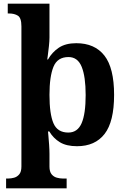

<svg xmlns="http://www.w3.org/2000/svg" viewBox="-20 -780 685 1040"><path d="M13 240V187H25Q40 187 56.5 182.5Q73 178 84.5 164Q96 150 96 122V-637Q96 -683 77 -695Q58 -707 29 -707H22V-760H248V-576Q248 -558 245 -530Q242 -502 239 -480Q236 -458 236 -458H240Q262 -497 298.5 -521.5Q335 -546 393 -546Q493 -546 545.5 -479Q598 -412 598 -266Q598 -121 546.5 -54.5Q495 12 397 12Q340 12 304.5 -9.5Q269 -31 247 -68H240Q240 -68 242 -46.5Q244 -25 246 3.5Q248 32 248 53V122Q248 150 259.5 164Q271 178 288 182.5Q305 187 319 187H341V240ZM350 -62Q400 -62 422 -112.5Q444 -163 444 -265Q444 -365 422.5 -418Q401 -471 351 -471Q291 -471 269.5 -418Q248 -365 248 -266Q248 -163 269.5 -112.5Q291 -62 350 -62Z"/></svg>

Font: Noto Serif Oriya
Style: Bold
Weight: 700
Designer: David Williams
Foundry: Google LLC, David Williams
Version: Version 1.051; ttfautohint (v1.8.4.7-5d5b)